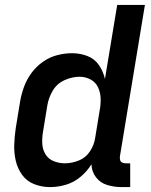

<svg xmlns="http://www.w3.org/2000/svg" viewBox="-20 -755 616 783"><path d="M184 8Q216 8 248.5 -1.5Q281 -11 308 -33.5Q335 -56 353 -85Q354 -55 371.5 -32Q389 -9 417.5 -0.5Q446 8 476 8H511V-89H492Q485 -89 478.5 -92Q472 -95 470 -102Q468 -109 469 -117L571 -735H458L408 -433Q401 -464 383.5 -489.5Q366 -515 336.5 -526.5Q307 -538 274 -538Q244 -538 213 -530Q182 -522 155 -503Q128 -484 108.5 -457.5Q89 -431 78 -401Q67 -371 62 -341L44 -231Q39 -197 38 -163.5Q37 -130 44.5 -98.5Q52 -67 70.5 -41.5Q89 -16 119.5 -4Q150 8 184 8ZM245 -89Q221 -89 199.5 -97.5Q178 -106 166 -125Q154 -144 152.5 -167.5Q151 -191 155 -215L173 -325Q178 -356 195 -385Q212 -414 243 -428Q274 -442 305 -442Q329 -442 350 -430.5Q371 -419 380.5 -397.5Q390 -376 390.5 -351.5Q391 -327 386 -302L368 -192Q364 -164 347 -138Q330 -112 301.5 -100.5Q273 -89 245 -89Z"/></svg>

Font: Iosevka Sparkle Semibold
Style: Italic
Weight: 600
Italic angle: -9°
Designer: Belleve Invis
Foundry: Belleve Invis
Version: Version 4.5.0; ttfautohint (v1.8.3)